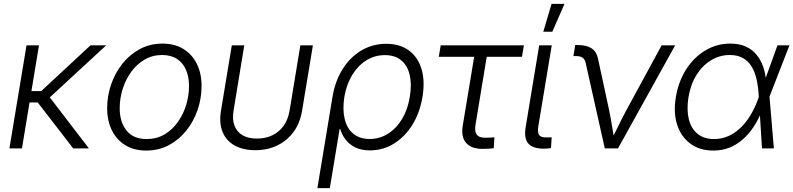

<svg xmlns="http://www.w3.org/2000/svg" viewBox="-20 -762 4074 986"><path d="M180.2 -529.3 92.8 0H28.3L116.2 -529.3ZM525.4 -529.3 207.5 -235.8H104.5L114.3 -294.4H191.9L444.8 -529.3ZM356 0 169.9 -240.7 215.3 -288.6 436.5 0Z M731 11.2Q668.9 11.2 624 -16.1Q579.1 -43.5 554.7 -92.5Q530.3 -141.6 530.3 -206.1Q530.3 -268.6 550.5 -327.9Q570.8 -387.2 608.4 -434.6Q646 -481.9 698.2 -510Q750.5 -538.1 814.5 -538.1Q876.5 -538.1 921.4 -510.7Q966.3 -483.4 990.7 -434.3Q1015.1 -385.3 1015.1 -320.3Q1015.1 -257.3 994.9 -198Q974.6 -138.7 937 -91.6Q899.4 -44.4 847.2 -16.6Q794.9 11.2 731 11.2ZM732.4 -47.9Q784.2 -47.9 824.5 -71.5Q864.7 -95.2 893.1 -135Q921.4 -174.8 936 -223.1Q950.7 -271.5 950.7 -320.3Q950.7 -367.7 935.1 -403.6Q919.4 -439.5 888.7 -459.5Q857.9 -479.5 813 -479.5Q762.7 -479.5 722.4 -455.8Q682.1 -432.1 653.6 -392.8Q625 -353.5 609.9 -304.7Q594.7 -255.9 594.7 -206.1Q594.7 -135.3 629.9 -91.6Q665 -47.9 732.4 -47.9Z M1291 9.3Q1228 9.3 1184.6 -15.1Q1141.1 -39.6 1122.8 -85Q1104.5 -130.4 1114.7 -192.9L1170.4 -529.3H1234.4L1179.7 -195.3Q1171.9 -149.4 1184.1 -116.9Q1196.3 -84.5 1225.8 -67.4Q1255.4 -50.3 1299.3 -50.3Q1343.8 -50.3 1378.9 -67.4Q1414.1 -84.5 1437 -116.9Q1460 -149.4 1467.3 -195.3L1522.5 -529.3H1586.9L1531.2 -192.9Q1521 -130.4 1488 -85.2Q1455.1 -40 1404.8 -15.4Q1354.5 9.3 1291 9.3Z M1609.9 204.1 1687.5 -264.6Q1701.2 -346.7 1740 -408Q1778.8 -469.2 1836.4 -503.2Q1894 -537.1 1963.4 -537.1Q2032.7 -537.1 2079.1 -503.4Q2125.5 -469.7 2144.3 -408.7Q2163.1 -347.7 2149.9 -265.6Q2136.2 -183.1 2097.7 -121.1Q2059.1 -59.1 2002.9 -24.4Q1946.8 10.3 1879.9 10.3Q1835.9 10.3 1804.9 -4.9Q1773.9 -20 1754.9 -44.9Q1735.8 -69.8 1727.1 -99.6H1724.1L1673.8 204.1ZM1878.4 -48.3Q1930.2 -48.3 1973.1 -75.7Q2016.1 -103 2045.2 -151.6Q2074.2 -200.2 2084.5 -264.6Q2095.2 -328.6 2084 -377Q2072.8 -425.3 2040.5 -452.1Q2008.3 -479 1956.5 -479Q1904.3 -479 1861.1 -451.9Q1817.9 -424.8 1788.6 -376.7Q1759.3 -328.6 1748.5 -264.6Q1738.3 -200.2 1750 -151.4Q1761.7 -102.5 1794.2 -75.4Q1826.7 -48.3 1878.4 -48.3Z M2465.8 2.4Q2403.3 4.4 2375 -26.6Q2346.7 -57.6 2356.4 -116.7L2415 -470.2H2233.4L2243.2 -529.3H2670.4L2660.6 -470.2H2479.5L2421.9 -121.6Q2416 -85.9 2429.2 -69.6Q2442.4 -53.2 2478 -54.7Q2487.3 -54.7 2498 -55.4Q2508.8 -56.2 2519 -57.1L2515.6 -1Q2504.4 0.5 2491.7 1.5Q2479 2.4 2465.8 2.4Z M2778.8 1.5Q2718.8 2.9 2694.3 -23.7Q2669.9 -50.3 2679.2 -107.4L2749 -529.3H2813.5L2745.1 -117.2Q2738.8 -80.6 2749.5 -67.6Q2760.3 -54.7 2792.5 -56.2Q2799.3 -56.2 2804 -56.4Q2808.6 -56.6 2813 -57.1L2809.6 -1.5Q2803.7 -0.5 2795.7 0.2Q2787.6 1 2778.8 1.5ZM2770 -599.1 2812.5 -742.2H2878.9L2816.4 -599.1Z M3085.9 0 2987.8 -438Q2983.4 -458 2971.4 -466.1Q2959.5 -474.1 2936.5 -474.1H2924.8L2934.1 -530.8H2946.8Q2992.2 -530.8 3017.8 -513.9Q3043.5 -497.1 3050.8 -461.9L3106.9 -201.7Q3115.7 -160.6 3122.3 -119.4Q3128.9 -78.1 3135.7 -38.1H3117.2Q3137.7 -78.1 3157.5 -119.4Q3177.2 -160.6 3199.7 -201.7L3377.9 -529.3H3447.3L3153.8 0Z M3643.6 11.2Q3573.2 11.2 3525.4 -24.2Q3477.5 -59.6 3457.5 -121.3Q3437.5 -183.1 3450.7 -263.2Q3464.4 -344.2 3503.9 -406Q3543.5 -467.8 3602.1 -502.9Q3660.6 -538.1 3730.5 -538.1Q3776.4 -538.1 3809.8 -522.9Q3843.3 -507.8 3865.2 -481Q3887.2 -454.1 3899.4 -418.7Q3911.6 -383.3 3914.6 -342.3H3937L3931.6 -266.6L3954.1 0H3893.1L3876 -275.4Q3873.5 -318.8 3865 -356Q3856.4 -393.1 3839.6 -420.7Q3822.8 -448.2 3795.4 -463.9Q3768.1 -479.5 3727.5 -479.5Q3675.8 -479.5 3631.3 -452.4Q3586.9 -425.3 3556.6 -376.7Q3526.4 -328.1 3515.6 -262.7Q3505.4 -198.2 3517.3 -149.9Q3529.3 -101.6 3562.3 -74.7Q3595.2 -47.9 3647.5 -47.9Q3686.5 -47.9 3720.7 -63.2Q3754.9 -78.6 3783.4 -106.2Q3812 -133.8 3834.5 -171.1Q3856.9 -208.5 3872.6 -252L3972.7 -529.3H4034.2L3930.7 -263.2L3911.1 -186.5H3890.1Q3873 -145 3849.1 -109.1Q3825.2 -73.2 3794.4 -46.1Q3763.7 -19 3726.1 -3.9Q3688.5 11.2 3643.6 11.2Z"/></svg>

Font: Inter 24pt Light
Style: Italic
Weight: 300
Italic angle: -9.3988°
Designer: Rasmus Andersson
Foundry: rsms
Version: Version 4.001;git-66647c0bb